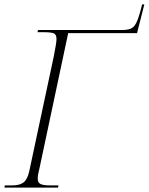

<svg xmlns="http://www.w3.org/2000/svg" viewBox="-34 -850 674 870"><path d="M-14 0 -12 -10H23Q56 -10 73.5 -24Q91 -38 99 -76L210 -596Q215 -622 218.5 -642.5Q222 -663 222 -673Q222 -693 210.5 -698.5Q199 -704 165 -704H136L138 -714H517Q543 -714 558 -720Q573 -726 583 -745.5Q593 -765 603 -803L610 -830H620L587 -700H275L145 -88Q141 -73 139 -61.5Q137 -50 137 -41Q137 -22 150 -16Q163 -10 190 -10H231L229 0Z"/></svg>

Font: Noto Serif Display ExtraLight
Style: Italic
Weight: 200
Italic angle: -12°
Designer: Monotype Design Team
Foundry: Monotype Imaging Inc.
Version: Version 2.009